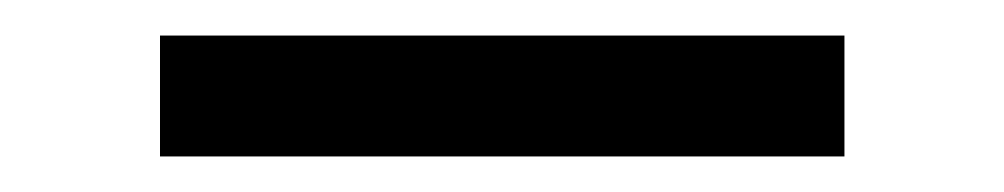

<svg xmlns="http://www.w3.org/2000/svg" viewBox="-20 -724 565 108"><path d="M70 -636V-704H455V-636Z"/></svg>

Font: Iosevka Pride
Style: Regular
Weight: 400
Monospace: yes
Designer: Belleve Invis
Foundry: Belleve Invis
Version: Version 30.3.1; ttfautohint (v1.8.4)